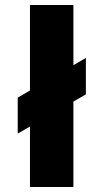

<svg xmlns="http://www.w3.org/2000/svg" viewBox="-20 -749 414 769"><path d="M51 -358 324 -517V-371L51 -214ZM100 0V-729H274V0Z"/></svg>

Font: Outfit ExtraBold
Style: Regular
Weight: 800
Designer: Rodrigo Fuenzalida
Foundry: fragTYPE
Version: Version 1.100;gftools[0.9.27]